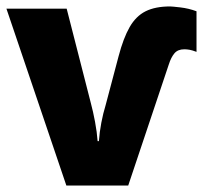

<svg xmlns="http://www.w3.org/2000/svg" viewBox="-20 -576 639 596"><path d="M508 -556Q514 -556 540 -553Q566 -550 590 -541V-415Q577 -420 568.5 -421.5Q560 -423 552 -423Q532 -423 521.5 -410.5Q511 -398 504 -376L378 0H186L0 -549H187L262 -256Q269 -230 275 -198Q281 -166 283 -138H287Q289 -166 294.5 -195Q300 -224 308 -250L348 -401Q363 -458 382.5 -492Q402 -526 432 -541Q462 -556 508 -556Z"/></svg>

Font: Noto Sans Disp ExtBd
Style: Regular
Weight: 800
Designer: Monotype Design Team
Foundry: Monotype Imaging Inc.
Version: Version 2.000;GOOG;noto-source:20170915:90ef993387c0; ttfaut